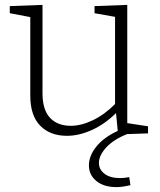

<svg xmlns="http://www.w3.org/2000/svg" viewBox="-20 -548 654 786"><path d="M500 1Q445 23 415 55.5Q385 88 385 119Q385 146 408 163.5Q431 181 471 181Q490 181 509 177L514 210Q480 218 457 218Q405 218 374.5 193Q344 168 344 129Q344 90 374.5 52Q405 14 462 -12L455 -85Q408 -39 355.5 -15.5Q303 8 254 8Q185 8 144.5 -33.5Q104 -75 104 -156V-478L20 -494V-523L154 -528V-166Q154 -99 184.5 -66Q215 -33 270 -33Q312 -33 359.5 -55.5Q407 -78 451 -122V-479L367 -494V-523L501 -528V-44L586 -31V-2Z"/></svg>

Font: Bitter Pro Light
Style: Regular
Weight: 300
Designer: Sol Matas, and Bitter project Authors
Foundry: Sol Matas
Version: Version 1.010